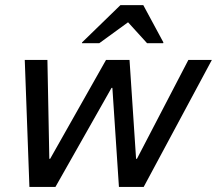

<svg xmlns="http://www.w3.org/2000/svg" viewBox="-20 -736 854 756"><path d="M95.8 0 77.5 -500H166.7L174.2 -110.8H177.5L397.5 -500H490L515.8 -110.8H519.2L721.7 -500H814.2L545.8 0H448.3L422.5 -390H419.2L198.3 0ZM302.5 -565.8 303.3 -569.2 454.2 -715.8H544.2L623.3 -569.2L622.5 -565.8H559.2L484.2 -648.3L370.8 -565.8Z"/></svg>

Font: Funnel Sans
Style: Italic
Weight: 400
Italic angle: -14.036°
Version: Version 1.000; Beta; Release 5; Build 24; ttfautohint (v1.8.